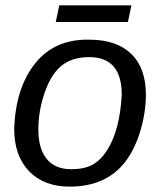

<svg xmlns="http://www.w3.org/2000/svg" viewBox="-20 -686 596 716"><path d="M524 -333Q524 -268 504 -200Q484 -132 449 -85Q377 10 240 10Q144 10 88.5 -47.5Q33 -105 33 -205Q38 -358 111 -449.5Q184 -541 313 -538Q415 -538 469.5 -485Q524 -432 524 -333ZM434 -333Q434 -473 313 -473Q247 -473 207 -439Q168 -405 145 -336Q123 -270 123 -203Q123 -131 154.5 -93Q186 -55 245 -55Q294 -55 324.5 -71.5Q355 -88 379 -125Q427 -200 434 -333ZM470 -666 457 -604H188L201 -666Z"/></svg>

Font: Libra Sans
Style: Italic
Weight: 400
Italic angle: -12°
Foundry: Context Ltd
Version: Version 1.002